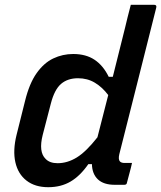

<svg xmlns="http://www.w3.org/2000/svg" viewBox="-20 -770 672 800"><path d="M285 -545Q338 -545 374 -521Q410 -497 433 -450H450Q463 -501 475.5 -552Q488 -603 501 -654Q506 -676 511.5 -697.5Q517 -719 525 -750H622Q634 -750 631 -738Q593 -585 552.5 -426Q512 -267 477 -127Q472 -105 480 -97Q486 -91 499 -91H530Q526 -72 520 -50.5Q514 -29 509 -9Q508 0 498 0H458Q412 0 388 -22.5Q364 -45 363 -86H348Q314 -37 274 -13.5Q234 10 181 10Q126 10 90.5 -17.5Q55 -45 44 -94Q33 -143 49 -208L84 -348Q102 -422 132.5 -465Q163 -508 202 -526.5Q241 -545 285 -545ZM170 -108Q187 -90 220 -90Q261 -90 300 -114Q339 -138 386 -198Q397 -242 408.5 -286Q420 -330 431 -374Q406 -407 375 -425.5Q344 -444 305 -444Q262 -444 234.5 -420.5Q207 -397 192 -339L158 -208Q140 -137 170 -108Z"/></svg>

Font: Recursive Sn Lnr St Med
Style: Italic
Weight: 500
Italic angle: -15°
Version: Version 1.079;hotconv 1.0.112;makeotfexe 2.5.65598; ttfautoh